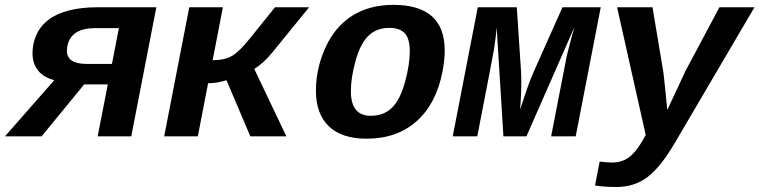

<svg xmlns="http://www.w3.org/2000/svg" viewBox="-56 -558 3108 786"><path d="M288.6 -212.4 114.3 0H-35.6L166.5 -230Q123 -240.7 100.1 -269Q77.1 -297.4 77.1 -340.3Q77.1 -381.3 94 -417.5Q110.8 -453.6 144.5 -478.5Q178.2 -503.4 228.8 -515.9Q279.3 -528.3 343.3 -528.3H584L481.4 0H343.8L385.3 -212.4ZM430.7 -442.9H334Q233.9 -442.9 219.7 -369.1L217.8 -351.1Q217.8 -296.4 297.9 -296.4H402.3Z M718.8 -528.3H856.4L814.5 -311.5Q864.3 -311.5 894.5 -329.6Q924.8 -347.7 967.3 -400.9L1069.8 -528.3H1209.5L1058.1 -342.3Q1022.9 -299.3 984.9 -275.9L1116.2 0H968.8L871.1 -229.5Q831.5 -217.3 795.9 -217.3L753.9 0H616.2Z M1444.8 9.8Q1343.3 9.8 1290.3 -41Q1237.3 -91.8 1237.3 -187Q1237.3 -276.9 1276.1 -362.8Q1314.9 -448.7 1385.7 -493.4Q1456.5 -538.1 1554.2 -538.1Q1764.6 -538.1 1764.6 -351.1Q1764.6 -314 1755.4 -264.6Q1730 -133.3 1649.4 -61.8Q1568.8 9.8 1444.8 9.8ZM1621.6 -349.1Q1621.6 -398.4 1601.6 -421.1Q1581.5 -443.8 1538.1 -443.8Q1485.8 -443.8 1452.6 -411.9Q1419.4 -379.9 1399.9 -310.1Q1380.4 -240.2 1380.4 -184.6Q1380.4 -84 1461.4 -84Q1514.6 -84 1548.3 -116.7Q1582 -149.4 1601.8 -221.4Q1621.6 -293.5 1621.6 -349.1Z M2099.1 0H2004.9L1977.1 -446.8Q1976.1 -430.2 1972.9 -404.3Q1969.7 -378.4 1966.8 -358.9Q1963.9 -339.4 1897.9 0H1797.4L1899.9 -528.3H2059.6L2077.1 -264.2L2078.1 -230.5Q2078.1 -168.5 2073.2 -109.9L2085.4 -146Q2110.8 -224.1 2128.9 -264.2L2246.6 -528.3H2403.3L2300.8 0H2200.2L2262.7 -321.3Q2265.1 -334 2275.9 -375.2Q2286.6 -416.5 2295.9 -447.8Z M2467.3 207.5Q2415 207.5 2379.9 201.2L2398.9 103.5L2423.3 106L2447.8 107.4Q2489.3 107.4 2518.1 86.4Q2546.9 65.4 2574.2 18.1L2587.4 -5.4L2470.2 -528.3H2615.2L2658.2 -271Q2659.2 -266.6 2660.2 -258.1Q2661.1 -249.5 2662.1 -241.5Q2663.1 -233.4 2669.4 -171.6Q2675.8 -109.9 2675.8 -107.9L2684.1 -126L2751 -269L2889.2 -528.3H3032.7L2706.1 27.8Q2646.5 128.9 2593 168.2Q2539.6 207.5 2467.3 207.5Z"/></svg>

Font: Liberation Mono
Style: Bold Italic
Weight: 700
Italic angle: -12°
Monospace: yes
Designer: Steve Matteson
Foundry: Ascender Corporation
Version: Version 2.1.5